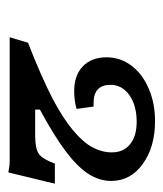

<svg xmlns="http://www.w3.org/2000/svg" viewBox="14 -749 388 456"><g transform="rotate(90 208.0 -521.0)"><path d="M361.3 -350H68.5L81.5 -393.5Q121 -408.9 154 -423.4Q187.1 -437.9 213.7 -451.6Q261.3 -476.6 289.9 -500.8Q318.5 -525 330.2 -547.2Q341.9 -569.4 341.9 -592.7Q341.9 -620.2 322.6 -635.9Q303.2 -651.6 269.4 -651.6Q230.6 -651.6 206 -634.3Q181.5 -616.9 181.5 -589.5Q181.5 -569.4 192.3 -559.3Q203.2 -549.2 225.8 -549.2Q228.2 -549.2 229.4 -549.2Q230.6 -549.2 233.1 -549.2L238.7 -508.9Q227.4 -505.6 216.9 -504.4Q206.5 -503.2 196 -503.2Q158.9 -503.2 137.5 -523.8Q116.1 -544.4 116.1 -579.8Q116.1 -612.9 135.9 -639.1Q155.6 -665.3 190.3 -680.2Q225 -695.2 267.7 -695.2Q329 -695.2 369.4 -666.1Q409.7 -637.1 409.7 -591.1Q409.7 -562.1 392.3 -535.9Q375 -509.7 338.3 -482.3Q301.6 -454.8 240.3 -421.8V-410.5H302.4Q333.1 -410.5 345.6 -419.4Q358.1 -428.2 368.5 -457.3H416.1Q412.1 -438.7 407.3 -420.2Q396.8 -378.2 389.5 -346.8Q374.2 -350 361.3 -350Z"/></g></svg>

Font: Playfair Micro SmCond SmLight
Style: Italic
Weight: 360
Width: 4
Italic angle: -15.6°
Designer: Claus Eggers Sørensen
Foundry: Claus Eggers Sørensen
Version: Version 2.203;Glyphs 3.3 (3326)